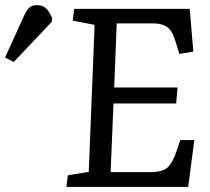

<svg xmlns="http://www.w3.org/2000/svg" viewBox="-204 -735 824 755"><path d="M-109.9 -671.9Q-100.1 -694.3 -89.1 -704.6Q-78.1 -714.8 -59.1 -714.8Q-35.6 -714.8 -22.7 -702.1Q-9.8 -689.5 1 -664.1L0 -649.9L-149.9 -491.2L-184.1 -508.8ZM168 -637.2 82 -653.8 87.9 -700.2H542L556.2 -532.2L501 -522.9L490.2 -559.1Q480 -593.3 470.5 -609.6Q460.9 -626 443.1 -634.5Q425.3 -643.1 394 -643.1H254.9L245.1 -391.1H494.1L488.8 -328.1H242.2L231 -58.1H388.2Q433.1 -58.1 453.9 -75.7Q474.6 -93.3 491.2 -143.1L504.9 -184.1H560.1L536.1 0H57.1L63 -45.9L145 -59.1Z"/></svg>

Font: Literata Book
Style: Italic
Weight: 400
Italic angle: -3°
Designer: Latin by Veronika Burian and Jose Scaglione. Greek by Irene Vlachou. Cyrillic by Vera Evstafieva
Foundry: TypeTogether
Version: Version 1.003;PS 001.003;hotconv 1.0.88;makeotf.lib2.5.64775